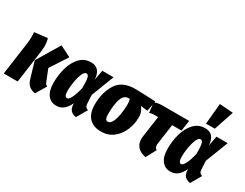

<svg xmlns="http://www.w3.org/2000/svg" viewBox="-84 -1404 2534 1983"><g transform="rotate(30 1183.0 -412.5)"><path d="M266 -95 212 -279 375 -550 506 -483 373 -279 427 -145Q434 -128 441 -119.5Q448 -111 459 -108L384 17Q338 9 309.5 -15.5Q281 -40 266 -95ZM57 -388Q63 -426 63 -470Q63 -502 60 -526L215 -544Q228 -503 228 -450Q228 -425 223 -387L169 0H3Z M848 -413 871 -533H1005L900 -262L906 -160Q907 -136 917 -124Q927 -112 946 -107L874 18Q789 6 785 -78L784 -96Q757 -39 721.5 -10.5Q686 18 637 18Q572 18 534 -31.5Q496 -81 496 -175Q496 -267 520 -353Q544 -439 596.5 -495Q649 -551 729 -551Q786 -551 816 -515.5Q846 -480 848 -413ZM663 -182Q663 -141 671 -123Q679 -105 695 -105Q715 -105 737 -145.5Q759 -186 781 -275Q782 -362 773.5 -395Q765 -428 744 -428Q719 -428 701 -385.5Q683 -343 673 -284.5Q663 -226 663 -182Z M977 -194Q977 -333 1040 -437Q1103 -541 1259 -541Q1320 -541 1442 -535L1503 -532L1480 -408L1398 -418Q1412 -402 1425 -373Q1438 -344 1438 -304Q1438 -227 1407.5 -152.5Q1377 -78 1316.5 -30Q1256 18 1170 18Q1079 18 1028 -35.5Q977 -89 977 -194ZM1270 -361Q1270 -401 1262 -423H1244Q1192 -423 1169 -356Q1146 -289 1146 -177Q1146 -138 1155 -121.5Q1164 -105 1182 -105Q1212 -105 1232 -147.5Q1252 -190 1261 -249.5Q1270 -309 1270 -361Z M1743 -174Q1741 -156 1741 -151Q1741 -135 1747 -123.5Q1753 -112 1767 -103L1702 17Q1571 -10 1571 -127Q1571 -143 1574 -161L1609 -407H1558Q1532 -407 1506 -398L1493 -515Q1534 -533 1580 -533H1906L1888 -407H1776Z M2209 -413 2232 -533H2366L2261 -262L2267 -160Q2268 -136 2278 -124Q2288 -112 2307 -107L2235 18Q2150 6 2146 -78L2145 -96Q2118 -39 2082.5 -10.5Q2047 18 1998 18Q1933 18 1895 -31.5Q1857 -81 1857 -175Q1857 -267 1881 -353Q1905 -439 1957.5 -495Q2010 -551 2090 -551Q2147 -551 2177 -515.5Q2207 -480 2209 -413ZM2024 -182Q2024 -141 2032 -123Q2040 -105 2056 -105Q2076 -105 2098 -145.5Q2120 -186 2142 -275Q2143 -362 2134.5 -395Q2126 -428 2105 -428Q2080 -428 2062 -385.5Q2044 -343 2034 -284.5Q2024 -226 2024 -182ZM2094 -843 2255 -831 2176 -596H2071Z"/></g></svg>

Font: Fira Sans Extra Condensed ExtraBold
Style: Italic
Weight: 800
Width: 3
Italic angle: -8°
Designer: Carrois Corporate & Edenspiekermann AG
Foundry: Carrois Corporate GbR & Edenspiekermann AG
Version: Version 4.203